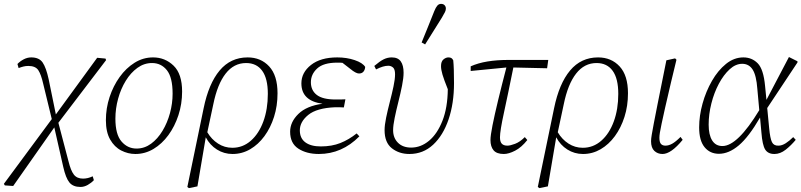

<svg xmlns="http://www.w3.org/2000/svg" viewBox="-38 -781 4132 990"><path d="M-13 175 -18 167 229 -167 185 -348Q174 -397 159.5 -419Q145 -441 108 -441Q95 -441 83 -438Q71 -435 58 -430L52 -451Q65 -465 84 -475Q103 -485 123 -485Q164 -485 182 -458.5Q200 -432 213 -372L250 -191L463 -483L506 -479L509 -471L263 -148L315 50Q327 99 343 119.5Q359 140 390 140Q415 140 440 128L446 148Q433 162 414.5 172.5Q396 183 377 183Q339 183 320 160Q301 137 288 79L242 -124L30 178Z M660 13Q622 13 587 -5Q552 -23 530 -61.5Q508 -100 508 -161Q508 -223 527 -280.5Q546 -338 579 -384Q612 -430 656 -457.5Q700 -485 751 -485Q813 -485 857 -442.5Q901 -400 901 -309Q901 -245 882 -187Q863 -129 830 -84Q797 -39 753.5 -13Q710 13 660 13ZM666 -15Q707 -15 741 -40Q775 -65 800 -106.5Q825 -148 838.5 -198Q852 -248 852 -298Q852 -382 822.5 -419Q793 -456 746 -456Q705 -456 670.5 -431Q636 -406 610.5 -364.5Q585 -323 571 -272Q557 -221 557 -169Q557 -88 588.5 -51.5Q620 -15 666 -15Z M1062 -244 1031 -99Q1053 -62 1086.5 -40.5Q1120 -19 1160 -19Q1214 -19 1255.5 -55.5Q1297 -92 1320 -155Q1343 -218 1343 -297Q1343 -376 1314 -416Q1285 -456 1231 -456Q1168 -456 1125.5 -401.5Q1083 -347 1062 -244ZM936 189 928 183 1012 -223Q1038 -350 1094.5 -417.5Q1151 -485 1239 -485Q1307 -485 1350 -438.5Q1393 -392 1393 -300Q1393 -235 1375 -178.5Q1357 -122 1325.5 -79Q1294 -36 1252 -11.5Q1210 13 1161 13Q1117 13 1080.5 -10Q1044 -33 1023 -73L980 180Z M1606 13Q1543 13 1500.5 -14.5Q1458 -42 1458 -102Q1458 -152 1500.5 -193.5Q1543 -235 1625 -246Q1516 -261 1516 -351Q1516 -407 1565.5 -446Q1615 -485 1701 -485Q1750 -485 1791 -471Q1832 -457 1845 -436Q1844 -421 1836 -411.5Q1828 -402 1813 -402Q1797 -402 1768 -426L1728 -457Q1721 -458 1714.5 -458Q1708 -458 1701 -458Q1630 -458 1597.5 -428Q1565 -398 1565 -357Q1565 -315 1595.5 -291.5Q1626 -268 1692 -268Q1705 -268 1718 -268Q1731 -268 1743 -269L1735 -227Q1728 -228 1712.5 -228Q1697 -228 1690 -228Q1595 -224 1551.5 -188.5Q1508 -153 1508 -109Q1508 -68 1536.5 -47Q1565 -26 1616 -26Q1673 -26 1717 -43.5Q1761 -61 1801 -93L1815 -78Q1725 13 1606 13Z M2073 13Q2020 13 1982.5 -16.5Q1945 -46 1945 -110Q1945 -136 1953 -174.5Q1961 -213 1972 -255.5Q1983 -298 1991 -335.5Q1999 -373 1999 -398Q1999 -424 1988.5 -433Q1978 -442 1964 -442Q1938 -442 1901 -423L1892 -441Q1920 -465 1940 -475Q1960 -485 1982 -485Q2014 -485 2028.5 -464.5Q2043 -444 2043 -406Q2043 -379 2035 -339Q2027 -299 2016 -255.5Q2005 -212 1997 -173Q1989 -134 1989 -110Q1989 -70 2014 -45Q2039 -20 2082 -20Q2132 -20 2174.5 -55.5Q2217 -91 2243.5 -158.5Q2270 -226 2271 -321Q2251 -371 2243.5 -396.5Q2236 -422 2236 -440Q2236 -464 2248.5 -474.5Q2261 -485 2274 -485Q2284 -485 2289.5 -481.5Q2295 -478 2299 -470Q2301 -452 2302 -421Q2303 -390 2303 -353Q2303 -248 2275 -165.5Q2247 -83 2195.5 -35Q2144 13 2073 13ZM2136 -562Q2153 -603 2169 -643Q2185 -683 2201 -723Q2209 -743 2217 -752Q2225 -761 2236 -761Q2248 -761 2254.5 -754Q2261 -747 2261 -737Q2261 -728 2256.5 -719Q2252 -710 2241 -691Q2219 -656 2197.5 -621.5Q2176 -587 2154 -552Z M2389 -415V-439Q2427 -456 2475.5 -464Q2524 -472 2585 -472H2789L2783 -429L2609 -433Q2581 -294 2560.5 -200Q2540 -106 2540 -73Q2540 -50 2549.5 -40Q2559 -30 2578 -30Q2593 -30 2618 -39.5Q2643 -49 2668 -74L2681 -59Q2651 -21 2618 -4Q2585 13 2560 13Q2523 13 2507 -6Q2491 -25 2491 -59Q2491 -82 2501.5 -135Q2512 -188 2530.5 -264.5Q2549 -341 2573 -433Z M2869 -244 2838 -99Q2860 -62 2893.5 -40.5Q2927 -19 2967 -19Q3021 -19 3062.5 -55.5Q3104 -92 3127 -155Q3150 -218 3150 -297Q3150 -376 3121 -416Q3092 -456 3038 -456Q2975 -456 2932.5 -401.5Q2890 -347 2869 -244ZM2743 189 2735 183 2819 -223Q2845 -350 2901.5 -417.5Q2958 -485 3046 -485Q3114 -485 3157 -438.5Q3200 -392 3200 -300Q3200 -235 3182 -178.5Q3164 -122 3132.5 -79Q3101 -36 3059 -11.5Q3017 13 2968 13Q2924 13 2887.5 -10Q2851 -33 2830 -73L2787 180Z M3378 13Q3353 13 3336 -3Q3319 -19 3319 -53Q3319 -65 3322.5 -86Q3326 -107 3333 -144Q3340 -181 3352 -241L3398 -470L3443 -480L3450 -473L3422 -357Q3403 -277 3391.5 -225.5Q3380 -174 3373.5 -143.5Q3367 -113 3364.5 -97Q3362 -81 3362 -71Q3362 -48 3370 -39Q3378 -30 3393 -30Q3410 -30 3428 -40Q3446 -50 3471 -75L3482 -60Q3422 13 3378 13Z M3616 -138Q3616 -86 3634 -57Q3652 -28 3687 -28Q3765 -28 3877 -213L3867 -323Q3862 -392 3843 -422Q3824 -452 3789 -452Q3755 -452 3724 -423.5Q3693 -395 3668.5 -349Q3644 -303 3630 -247.5Q3616 -192 3616 -138ZM3669 12Q3623 12 3595 -22Q3567 -56 3567 -124Q3567 -184 3584.5 -247Q3602 -310 3633 -364Q3664 -418 3705.5 -451.5Q3747 -485 3795 -485Q3839 -485 3869 -454.5Q3899 -424 3907 -337L3914 -266L4030 -487L4074 -465V-459L3918 -224L3928 -120Q3933 -67 3942.5 -48Q3952 -29 3976 -30Q3994 -30 4013.5 -42.5Q4033 -55 4052 -74L4065 -60Q4041 -31 4013 -9Q3985 13 3955 13Q3922 13 3907.5 -10Q3893 -33 3888 -98L3881 -175Q3823 -75 3771.5 -31.5Q3720 12 3669 12Z"/></svg>

Font: Source Serif Pro Light
Style: Italic
Weight: 300
Italic angle: -12°
Designer: Frank Grießhammer
Foundry: Adobe Systems Incorporated
Version: Version 3.001;hotconv 1.0.111;makeotfexe 2.5.65597